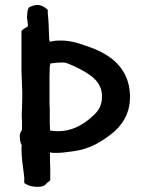

<svg xmlns="http://www.w3.org/2000/svg" viewBox="-20 -760 594 768"><path d="M59 -215 60 -201C61 -193 63 -186 67 -179C66 -174 66 -169 66 -164C66 -129 71 -99 75 -68L77 -51V-28C90 -19 100 -15 120 -13C136 -12 152 -13 160 -20L169 -29C174 -32 178 -35 181 -39V-88C180 -101 180 -114 180 -128V-150C212 -145 259 -153 286 -157C343 -167 383 -192 423 -222C466 -255 500 -303 500 -372V-380C496 -486 425 -540 343 -570C306 -583 270 -598 221 -598C209 -598 196 -597 185 -594H178C178 -597 178 -599 177 -601C177 -617 175 -632 175 -648C175 -656 175 -663 174 -670C174 -682 171 -700 171 -713V-721C165 -725 159 -733 143 -738C126 -744 111 -737 98 -732C87 -721 90 -705 88 -691C88 -689 88 -685 89 -683L90 -673L91 -665C91 -662 92 -657 92 -655C83 -648 72 -645 66 -636V-475C66 -453 69 -414 69 -392V-372C69 -357 68 -341 68 -325C67 -318 67 -310 67 -302C67 -294 67 -285 68 -277V-240C63 -235 59 -225 59 -215ZM178 -353V-453C178 -467 179 -480 179 -493C180 -497 180 -501 181 -504V-506C195 -508 210 -510 226 -510H236C242 -509 247 -508 251 -506C272 -498 295 -487 314 -476C349 -456 388 -429 388 -374C388 -336 372 -314 351 -296C313 -260 256 -225 180 -238V-249C179 -259 179 -268 179 -278V-328C178 -337 178 -345 178 -353Z"/></svg>

Font: Hussar Pisanka
Style: Regular
Weight: 400
Designer: Robert Jablonski
Foundry: Cannot Into Space Fonts
Version: Version 1.070